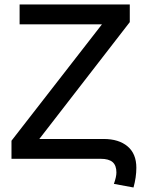

<svg xmlns="http://www.w3.org/2000/svg" viewBox="-20 -708 651 856"><path d="M587.9 40Q587.9 82 575.2 127.9L487.8 111.8Q499 80.1 499 61Q499 29.3 481.9 14.6Q464.8 0 429.2 0H31.2V-80.6L434.6 -599.6H67.4V-688H558.6V-609.4L155.3 -88.4H441.9Q509.8 -88.4 548.8 -55.4Q587.9 -22.5 587.9 40Z"/></svg>

Font: Arimo Medium
Style: Regular
Weight: 500
Designer: Steve Matteson
Foundry: Monotype Imaging Inc.
Version: Version 1.33